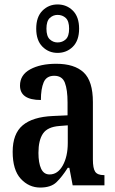

<svg xmlns="http://www.w3.org/2000/svg" viewBox="-20 -834 518 864"><path d="M161 10Q110 10 73.5 -29.5Q37 -69 37 -151Q37 -232 82 -270Q127 -308 218 -312L284 -315V-373Q284 -430 272 -461.5Q260 -493 224 -493Q189 -493 176.5 -463.5Q164 -434 164 -384Q70 -384 70 -449Q70 -497 116 -522Q162 -547 233 -547Q315 -547 356.5 -508Q398 -469 398 -375V-117Q398 -76 408.5 -61Q419 -46 447 -46H450V0H307L292 -79H285Q259 -38 234 -14Q209 10 161 10ZM203 -49Q240 -49 262.5 -89.5Q285 -130 285 -191V-270L247 -267Q194 -263 173.5 -233Q153 -203 153 -146Q153 -101 165 -75Q177 -49 203 -49ZM239 -596Q199 -596 171 -624Q143 -652 143 -705Q143 -758 171 -786Q199 -814 239 -814Q280 -814 308 -786Q336 -758 336 -705Q336 -652 308 -624Q280 -596 239 -596ZM239 -643Q261 -643 276 -657Q291 -671 291 -705Q291 -739 276 -753Q261 -767 239 -767Q219 -767 204 -753Q189 -739 189 -705Q189 -671 204 -657Q219 -643 239 -643Z"/></svg>

Font: Noto Serif Bengali ExtraCondensed SemiBold
Style: Regular
Weight: 600
Width: 2
Designer: Juan Bruce, Universal Thirst, Indian Type Foundry and the Monotype Design Team.
Foundry: Monotype Imaging Inc.
Version: Version 2.003; ttfautohint (v1.8.4.7-5d5b)